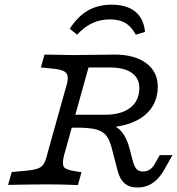

<svg xmlns="http://www.w3.org/2000/svg" viewBox="-20 -810 775 841"><path d="M205.6 -201.6 273.4 -443.5Q279 -466.9 275.4 -480.2Q271.8 -493.5 254.8 -500.4Q237.9 -507.3 200.8 -510.5L158.9 -514.5L175 -571Q192.7 -571 221.8 -570.2Q250.8 -569.4 283.9 -569Q316.9 -568.5 345.2 -569.4H352.4Q402.4 -569.4 434.3 -570.2Q466.1 -571 480.6 -571Q569.4 -571 620.2 -533.5Q671 -496 671 -429.8Q671 -374.2 641.1 -333.9Q611.3 -293.5 556 -272.2Q500.8 -250.8 423.4 -250.8H285.5L301.6 -307.3H437.9Q510.5 -307.3 550.4 -337.9Q590.3 -368.5 590.3 -425Q590.3 -467.7 556.9 -491.1Q523.4 -514.5 461.3 -514.5H367.7L280.6 -201.6ZM582.3 11.3Q546.8 11.3 525.8 -6.9Q504.8 -25 495.2 -62.1L471 -155.6Q461.3 -195.2 446 -215.3Q430.6 -235.5 401.2 -243.1Q371.8 -250.8 317.7 -250.8L342.7 -281.5Q409.7 -281.5 450.4 -270.2Q491.1 -258.9 513.3 -232.3Q535.5 -205.6 547.6 -158.9L559.7 -112.1Q567.7 -80.6 577.8 -69.8Q587.9 -58.9 605.6 -58.9Q624.2 -58.9 636.7 -67.7Q649.2 -76.6 656.5 -89.5L679.8 -130.6H735.5L702.4 -71.8Q686.3 -42.7 668.1 -24.6Q650 -6.5 629 2.4Q608.1 11.3 582.3 11.3ZM187.1 -2.4Q162.1 -2.4 131.9 -2Q101.6 -1.6 71.4 -1.2Q41.1 -0.8 15.3 0L31.5 -56.5L85.5 -61.3Q121.8 -64.5 140.7 -70.2Q159.7 -75.8 169 -88.3Q178.2 -100.8 184.7 -125.8L205.6 -201.6H280.6L259.7 -126.6Q251.6 -90.3 260.1 -78.2Q268.5 -66.1 311.3 -59.7L337.1 -55.6L321 0.8Q305.6 0 281.9 -0.8Q258.1 -1.6 232.7 -2Q207.3 -2.4 184.7 -2.4H187.1ZM468.5 -789.5Q534.7 -789.5 572.2 -759.3Q609.7 -729 615.3 -670.2L575 -658.1Q554.8 -694.4 528.6 -709.7Q502.4 -725 462.1 -725Q420.2 -725 385.5 -709.3Q350.8 -693.5 317.7 -658.1L285.5 -683.9Q320.2 -737.9 364.9 -763.7Q409.7 -789.5 468.5 -789.5Z"/></svg>

Font: Playfair 5pt SemiExpanded Light
Style: Italic
Weight: 300
Width: 6
Italic angle: -15.6°
Designer: Claus Eggers Sørensen
Foundry: Claus Eggers Sørensen
Version: Version 2.203